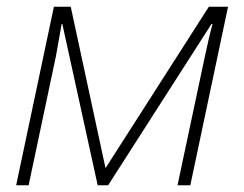

<svg xmlns="http://www.w3.org/2000/svg" viewBox="-20 -550 725 570"><path d="M28 0H65L146 -383C153 -419 157 -448 163 -479H165L270 0H301L608 -479H611C602 -446 596 -418 589 -386L507 0H545L657 -530H600L294 -52H293L190 -530H140Z"/></svg>

Font: Noto Sans ExtraLight
Style: Italic
Weight: 200
Italic angle: -12°
Designer: Monotype Design Team
Foundry: Monotype Imaging Inc.
Version: Version 2.013